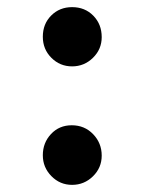

<svg xmlns="http://www.w3.org/2000/svg" viewBox="-20 -510 395 538"><path d="M265 -406Q265 -372 240.5 -348Q216 -324 182 -324Q148 -324 124 -348Q100 -372 100 -407Q100 -443 123.5 -466.5Q147 -490 182 -490Q218 -490 241.5 -466Q265 -442 265 -406ZM265 -74Q265 -40 240.5 -16Q216 8 182 8Q148 8 124 -16.5Q100 -41 100 -75Q100 -110 123 -134.5Q146 -159 181 -159Q217 -159 241 -134Q265 -109 265 -74Z"/></svg>

Font: Apparatus SIL
Style: Bold
Weight: 700
Version: Version 1.0